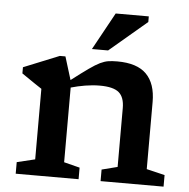

<svg xmlns="http://www.w3.org/2000/svg" viewBox="-52 -784 822 835"><g transform="rotate(5 359.0 -366.0)"><path d="M417.5 -50.5 486 -68V-325Q486 -372 461.8 -392.8Q437.5 -413.5 378.5 -413.5Q347.5 -413.5 314.5 -408Q281.5 -402.5 252.5 -394V-68L321.5 -50.5V0H47V-50.5L126 -69.5V-377.5Q117.5 -383 94.8 -398.2Q72 -413.5 38 -437V-464L193.5 -527H218L249 -426.5Q294.5 -461.5 322.8 -481.5Q351 -501.5 370.2 -510.8Q389.5 -520 406 -522.5Q422.5 -525 445 -525Q531.5 -525 572.2 -483.8Q613 -442.5 613 -362.5V-69.5L692.5 -50.5V0H417.5ZM330 -569 419.5 -732H564V-707.5L400.5 -569Z"/></g></svg>

Font: Newsreader 6pt Medium
Style: Regular
Weight: 500
Designer: Hugues Gentile
Foundry: Production Type
Version: Version 1.003; ttfautohint (v1.8.3)